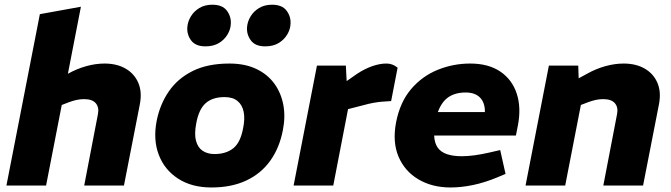

<svg xmlns="http://www.w3.org/2000/svg" viewBox="-20 -799 2892 827"><path d="M7.7 0 151.7 -738 328.5 -770 261.5 -425 202.3 -443 272.9 -481.5Q310.2 -502.4 350.9 -513.9Q391.6 -525.3 430.1 -525.3Q483.1 -525.3 520.8 -503.6Q558.5 -481.9 575.5 -442.7Q592.5 -403.5 582.5 -350.6L513.9 0H342.7L401.7 -306.8Q407.7 -335.9 392.9 -353.9Q378.1 -372 342.1 -372Q325.5 -372 309.4 -368.5Q293.3 -364.9 274.7 -357.9L246 -346.8L178.5 0Z M890.8 8.5Q805.5 8.5 746.8 -29.8Q688.1 -68 663.7 -132.8Q639.2 -197.5 654.7 -278Q668.7 -349 706.9 -404.9Q745.1 -460.9 809.8 -493.1Q874.4 -525.3 968.3 -525.3Q1034.7 -525.3 1083.4 -502.3Q1132.1 -479.3 1161.3 -439.3Q1190.5 -399.3 1200.3 -347.8Q1210 -296.3 1198.5 -238.9Q1184 -162.5 1144.1 -106.7Q1104.1 -51 1040.5 -21.3Q976.8 8.5 890.8 8.5ZM903.8 -135.5Q953.5 -135.5 984.6 -160.2Q1015.7 -184.8 1027.2 -246.9Q1035.7 -287.9 1029.4 -317.8Q1023.2 -347.6 1002.8 -364.2Q982.5 -380.8 947.3 -380.8Q895.6 -380.8 866 -354.7Q836.4 -328.5 825.4 -268.5Q816.4 -222.4 824.2 -192.8Q832 -163.2 853.1 -149.3Q874.2 -135.5 903.8 -135.5ZM865.1 -599.3Q822.2 -599.3 803.2 -625Q784.3 -650.7 786.9 -682.6Q788.9 -706.5 802.1 -728.4Q815.3 -750.3 838.7 -764.5Q862.1 -778.7 894.5 -778.7Q937.9 -778.7 957.1 -753.2Q976.2 -727.7 974.2 -695.8Q973.2 -672.4 959.7 -650Q946.3 -627.6 922.6 -613.4Q898.9 -599.3 865.1 -599.3ZM1122.3 -599.3Q1079.4 -599.3 1060.5 -625Q1041.6 -650.7 1044.1 -682.6Q1046.1 -706.5 1059.4 -728.4Q1072.6 -750.3 1096 -764.5Q1119.4 -778.7 1151.8 -778.7Q1195.1 -778.7 1214.3 -753.2Q1233.5 -727.7 1231.4 -695.8Q1230.4 -672.4 1217 -650Q1203.5 -627.6 1179.8 -613.4Q1156.2 -599.3 1122.3 -599.3Z M1244.7 0 1345.2 -516.4H1469.7L1474.6 -422L1437.7 -425L1518.6 -481.4Q1551.1 -502.8 1583.6 -514.1Q1616.2 -525.3 1643.7 -525.3Q1670.7 -525.8 1692.6 -507.4L1664.7 -363.6Q1645.2 -362.6 1626.5 -361.1Q1607.7 -359.5 1588.2 -356Q1568.6 -352.5 1545.6 -346L1479.1 -328.9L1415.5 0Z M1920.4 8.5Q1841.5 8.5 1782.6 -26.3Q1723.6 -61 1696.6 -124.2Q1669.7 -187.5 1686.2 -273Q1703.2 -359.4 1750.6 -415.1Q1798 -470.8 1864.9 -498.1Q1931.8 -525.3 2005.3 -525.3Q2084.2 -525.3 2135.2 -490.6Q2186.1 -455.8 2205.8 -395.6Q2225.6 -335.4 2210.6 -258L2202.1 -215.1H1850Q1851.5 -182.9 1865.2 -163.3Q1879 -143.7 1905.3 -134.9Q1931.6 -126.1 1969.2 -126.1Q1994.7 -126.1 2024.2 -130.1Q2053.7 -134.1 2086.2 -141.6L2134.5 -152.6L2157.5 -49.9L2120.5 -34.4Q2067.6 -12.5 2017.2 -2Q1966.8 8.5 1920.4 8.5ZM1866 -316.4H2068.6Q2069.1 -357 2047.5 -378.8Q2025.9 -400.6 1985.8 -400.6Q1941.2 -400.6 1911.9 -380.8Q1882.5 -361 1866 -316.4Z M2243.7 0 2344.2 -516.4H2470.7L2473.6 -425L2438.3 -443L2508.9 -481.5Q2546.2 -502.4 2586.9 -513.9Q2627.6 -525.3 2666.1 -525.3Q2719.1 -525.3 2756.8 -503.6Q2794.5 -481.9 2811.5 -442.7Q2828.5 -403.5 2818.5 -350.6L2749.9 0H2578.7L2637.7 -306.8Q2643.7 -335.9 2628.9 -353.9Q2614.1 -372 2578.1 -372Q2561.5 -372 2545.4 -368.5Q2529.3 -364.9 2510.7 -357.9L2482 -346.8L2414.5 0Z"/></svg>

Font: REM Medium
Style: Italic
Weight: 500
Italic angle: -11°
Designer: Octavio Pardo
Foundry: Ashler Design
Version: Version 1.005;gftools[0.9.28]